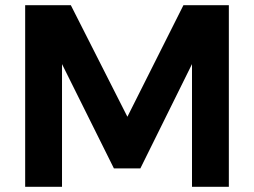

<svg xmlns="http://www.w3.org/2000/svg" viewBox="-20 -720 979 740"><path d="M77 -700H253L471 -270L687 -700H862V0H720V-473L521 -71H419L219 -473V0H77Z"/></svg>

Font: Argentum Sans SemiBold
Style: Regular
Weight: 600
Designer: Julieta Ulanovsky (Modified by Cristiano Sobral)
Foundry: Julieta Ulanovsky
Version: Version 5.001;November 22, 2018;FontCreator 11.5.0.2425 64-b